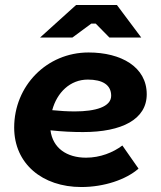

<svg xmlns="http://www.w3.org/2000/svg" viewBox="-20 -740 649 772"><path d="M307 12C399 12 487 -18 537 -62L472 -155C435 -127 383 -106 326 -106C248 -106 192 -145 183 -216C229 -211 273 -209 314 -209C470 -209 570 -260 570 -361C570 -471 467 -529 336 -529C168 -529 37 -395 37 -227C37 -82 150 12 307 12ZM548 -589 450 -720H286L141 -589H271L347 -645H365L420 -589ZM190 -297C209 -368 262 -420 333 -420C392 -420 427 -399 427 -355C427 -310 363 -292 281 -292C251 -292 219 -294 190 -297Z"/></svg>

Font: Fixel Display 20240404
Style: Bold Italic
Weight: 700
Italic angle: -10°
Designer: AlfaBravo + MacPaw
Foundry: Kyrylo Tkachov, Marchela Mozhyna, Serhii Makarenko, Maria Weinstein, Zakhar Kryvoshyya
Version: Version 1.211;Glyphs 3.2 (3225)